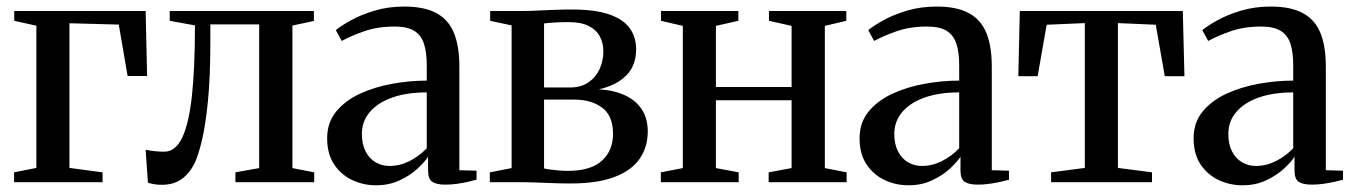

<svg xmlns="http://www.w3.org/2000/svg" viewBox="-20 -556 4134 586"><path d="M23 0V-30L91 -43.5V-477.5L23.5 -492.5V-522.5H424.5L429 -324H369.5L342.5 -481L192 -485V-43.5L293 -30V0Z M474 8Q460 8 449.2 6Q438.5 4 431.5 1.5L424.5 -99Q435 -96.5 450.8 -94.8Q466.5 -93 481 -93Q515.5 -93 536 -135.8Q556.5 -178.5 565.8 -264Q575 -349.5 575 -478.5L498 -492.5V-522.5H938V-492L872.5 -478V-43L939 -30V0H698.5V-30L771 -43V-481.5H622V-429Q622 -323 614.8 -249Q607.5 -175 596.5 -128.5Q585.5 -82 574 -58Q559 -27.5 534.8 -9.8Q510.5 8 474 8Z M1127.5 9.5Q1089 9.5 1055 -6.5Q1021 -22.5 999.8 -54.2Q978.5 -86 978.5 -134Q978.5 -182 1006 -215.5Q1033.5 -249 1078.2 -269.8Q1123 -290.5 1176.5 -300.2Q1230 -310 1282.5 -310V-357Q1282.5 -395.5 1274.2 -421.8Q1266 -448 1244.8 -461.5Q1223.5 -475 1184.5 -475Q1132.5 -475 1091.2 -460.5Q1050 -446 1023 -431L1005 -464Q1020.5 -477 1051 -494Q1081.5 -511 1123.2 -523.5Q1165 -536 1214 -536Q1274.5 -536 1311.5 -516.2Q1348.5 -496.5 1365.2 -456Q1382 -415.5 1382 -353V-36.5L1434.5 -35V-7.5Q1424 -4.5 1408.2 -1Q1392.5 2.5 1374.8 5Q1357 7.5 1339 7.5Q1312.5 7.5 1299.5 -1Q1286.5 -9.5 1286.5 -35.5V-77.5Q1276.5 -62 1254.5 -41.5Q1232.5 -21 1200.2 -5.8Q1168 9.5 1127.5 9.5ZM1168.5 -49.5Q1200 -49.5 1229.5 -64.2Q1259 -79 1282.5 -103.5V-274Q1222 -274 1177.8 -258.5Q1133.5 -243 1109 -214.5Q1084.5 -186 1084.5 -147Q1084.5 -116 1095.8 -94Q1107 -72 1126.2 -60.8Q1145.5 -49.5 1168.5 -49.5Z M1720.5 4Q1696.5 4 1669 3Q1641.5 2 1616.5 1Q1591.5 0 1574.5 0H1475V-30L1541.5 -43V-478.5L1476 -492.5V-522.5H1579Q1597.5 -522.5 1621.8 -523.8Q1646 -525 1673 -526Q1700 -527 1725 -527Q1795.5 -527 1838.8 -512.2Q1882 -497.5 1901.8 -470.2Q1921.5 -443 1921.5 -405.5Q1921.5 -355 1890.5 -324.8Q1859.5 -294.5 1807.5 -283.5Q1855 -280.5 1888.2 -264.8Q1921.5 -249 1939.2 -221.5Q1957 -194 1957 -155Q1957 -107.5 1932.5 -71.8Q1908 -36 1856 -16Q1804 4 1720.5 4ZM1713 -34.5Q1782.5 -34.5 1816.8 -65.2Q1851 -96 1851 -147.5Q1851 -202.5 1818 -227.2Q1785 -252 1733 -252H1640.5V-42Q1648 -40 1659.8 -38.5Q1671.5 -37 1685.2 -35.8Q1699 -34.5 1713 -34.5ZM1640.5 -289H1720.5Q1753 -289 1775.8 -304.5Q1798.5 -320 1810 -345.2Q1821.5 -370.5 1821.5 -399.5Q1821.5 -425 1810.5 -445.2Q1799.5 -465.5 1776.2 -477Q1753 -488.5 1716.5 -488.5Q1695.5 -488.5 1676 -487.5Q1656.5 -486.5 1640.5 -484.5Z M1997 0V-30L2064 -43V-477L1997.5 -492.5V-522.5H2233.5V-492.5L2165 -477V-290.5H2396V-477L2327 -492.5V-522.5H2563V-492.5L2497.5 -477V-43L2564 -30V0H2326V-30L2396 -43V-250H2165V-43L2234.5 -30V0Z M2752.5 9.5Q2714 9.5 2680 -6.5Q2646 -22.5 2624.8 -54.2Q2603.5 -86 2603.5 -134Q2603.5 -182 2631 -215.5Q2658.5 -249 2703.2 -269.8Q2748 -290.5 2801.5 -300.2Q2855 -310 2907.5 -310V-357Q2907.5 -395.5 2899.2 -421.8Q2891 -448 2869.8 -461.5Q2848.5 -475 2809.5 -475Q2757.5 -475 2716.2 -460.5Q2675 -446 2648 -431L2630 -464Q2645.5 -477 2676 -494Q2706.5 -511 2748.2 -523.5Q2790 -536 2839 -536Q2899.5 -536 2936.5 -516.2Q2973.5 -496.5 2990.2 -456Q3007 -415.5 3007 -353V-36.5L3059.5 -35V-7.5Q3049 -4.5 3033.2 -1Q3017.5 2.5 2999.8 5Q2982 7.5 2964 7.5Q2937.5 7.5 2924.5 -1Q2911.5 -9.5 2911.5 -35.5V-77.5Q2901.5 -62 2879.5 -41.5Q2857.5 -21 2825.2 -5.8Q2793 9.5 2752.5 9.5ZM2793.5 -49.5Q2825 -49.5 2854.5 -64.2Q2884 -79 2907.5 -103.5V-274Q2847 -274 2802.8 -258.5Q2758.5 -243 2734 -214.5Q2709.5 -186 2709.5 -147Q2709.5 -116 2720.8 -94Q2732 -72 2751.2 -60.8Q2770.5 -49.5 2793.5 -49.5Z M3188 0V-30L3291 -43.5V-485.5L3174.5 -480.5L3147 -323.5H3088L3092.5 -522.5H3590L3595 -323.5H3535L3507.5 -480.5L3392 -485.5V-43.5L3496 -30V0Z M3772 9.5Q3733.5 9.5 3699.5 -6.5Q3665.5 -22.5 3644.2 -54.2Q3623 -86 3623 -134Q3623 -182 3650.5 -215.5Q3678 -249 3722.8 -269.8Q3767.5 -290.5 3821 -300.2Q3874.5 -310 3927 -310V-357Q3927 -395.5 3918.8 -421.8Q3910.5 -448 3889.2 -461.5Q3868 -475 3829 -475Q3777 -475 3735.8 -460.5Q3694.5 -446 3667.5 -431L3649.5 -464Q3665 -477 3695.5 -494Q3726 -511 3767.8 -523.5Q3809.5 -536 3858.5 -536Q3919 -536 3956 -516.2Q3993 -496.5 4009.8 -456Q4026.5 -415.5 4026.5 -353V-36.5L4079 -35V-7.5Q4068.5 -4.5 4052.8 -1Q4037 2.5 4019.2 5Q4001.5 7.5 3983.5 7.5Q3957 7.5 3944 -1Q3931 -9.5 3931 -35.5V-77.5Q3921 -62 3899 -41.5Q3877 -21 3844.8 -5.8Q3812.5 9.5 3772 9.5ZM3813 -49.5Q3844.5 -49.5 3874 -64.2Q3903.5 -79 3927 -103.5V-274Q3866.5 -274 3822.2 -258.5Q3778 -243 3753.5 -214.5Q3729 -186 3729 -147Q3729 -116 3740.2 -94Q3751.5 -72 3770.8 -60.8Q3790 -49.5 3813 -49.5Z"/></svg>

Font: Merriweather 96pt
Style: Regular
Weight: 400
Version: Version 2.100